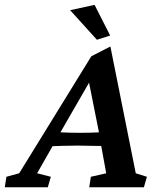

<svg xmlns="http://www.w3.org/2000/svg" viewBox="-65 -786 667 806"><path d="M-44.9 0 -38.1 -43.9 15.6 -58.6 318.4 -549.8 398.4 -590.8 504.9 -58.6 551.8 -43.9 539.1 0H309.6L316.4 -43.9L380.9 -58.6L356.4 -192.4L351.6 -224.6L302.7 -469.7L327.1 -470.7L186.5 -226.6L169.9 -197.3L90.8 -58.6L148.4 -43.9L135.7 0ZM143.6 -171.9 156.2 -232.4Q174.8 -231.4 202.1 -230Q229.5 -228.5 271.5 -228.5Q312.5 -228.5 340.8 -230Q369.1 -231.4 386.7 -232.4L375 -172.9Q350.6 -172.9 322.3 -173.8Q293.9 -174.8 259.8 -174.8Q225.6 -174.8 197.8 -173.8Q169.9 -172.9 143.6 -171.9ZM341.8 -619.1 229.5 -743.2 332 -765.6 397.5 -636.7Z"/></svg>

Font: Crimson Pro SemiBold
Style: Italic
Weight: 600
Italic angle: -12°
Designer: Jacques Le Bailly
Foundry: Baron von Fonthausen
Version: Version 1.003